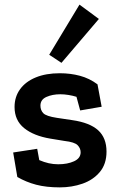

<svg xmlns="http://www.w3.org/2000/svg" viewBox="-20 -790 511 831"><path d="M311 -371Q295 -376 276.5 -379Q258 -382 241 -382Q207 -382 181 -370.5Q155 -359 155 -333Q155 -313 167.5 -300Q180 -287 226 -280L293 -270Q369 -259 405 -226Q441 -193 441 -134Q441 -80 412 -45.5Q383 -11 337 5Q291 21 239 21Q180 21 136.5 9.5Q93 -2 55 -24L37 -130L141 -146L150 -97Q171 -88 191 -83.5Q211 -79 232 -79Q272 -79 300.5 -92Q329 -105 329 -131Q329 -148 316 -161.5Q303 -175 259 -180L198 -190Q126 -202 84.5 -235.5Q43 -269 43 -327Q43 -371 67 -404Q91 -437 135 -455Q179 -473 239 -473Q285 -473 326 -462Q367 -451 402 -425L420 -328L327 -312ZM324 -770 408 -708 246 -518 193 -553Z"/></svg>

Font: Podkova ExtraBold
Style: Regular
Weight: 800
Designer: Ilya Yudin
Foundry: Cyreal (www.cyreal.org)
Version: Version 2.103